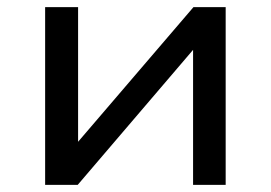

<svg xmlns="http://www.w3.org/2000/svg" viewBox="-20 -516 757 536"><path d="M106 0V-496H198V-119H197L520 -496H610V0H519V-378H520L197 0Z"/></svg>

Font: Nunito Sans 7pt SemiExpanded
Style: Regular
Weight: 400
Width: 6
Designer: Vernon Adams
Foundry: Vernon Adams
Version: Version 3.101;gftools[0.9.27]